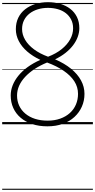

<svg xmlns="http://www.w3.org/2000/svg" viewBox="-20 -1137 870 1757"><path d="M414 19Q337 19 275 -1.5Q213 -22 169 -59.5Q125 -97 101.5 -149Q78 -201 78 -263Q78 -311 96 -356.5Q114 -402 148.5 -444.5Q183 -487 233.5 -523.5Q284 -560 349 -589Q279 -622 228.5 -666Q178 -710 151.5 -762Q125 -814 125 -870Q125 -929 147.5 -975Q170 -1021 210.5 -1052.5Q251 -1084 304 -1100.5Q357 -1117 419 -1117Q480 -1117 532 -1101.5Q584 -1086 623 -1056Q662 -1026 684 -981.5Q706 -937 706 -879Q706 -840 691.5 -800Q677 -760 649 -723Q621 -686 579.5 -653Q538 -620 484 -594Q570 -557 630 -508Q690 -459 721.5 -401Q753 -343 753 -278Q753 -215 729 -161Q705 -107 661 -66.5Q617 -26 554.5 -3.5Q492 19 414 19ZM416 -33Q480 -33 531.5 -51.5Q583 -70 619.5 -103Q656 -136 675 -181Q694 -226 694 -278Q694 -341 660 -393.5Q626 -446 563 -489Q500 -532 411 -565Q348 -539 297.5 -506Q247 -473 210.5 -434Q174 -395 155 -352Q136 -309 136 -263Q136 -212 155.5 -170Q175 -128 212 -97Q249 -66 300.5 -49.5Q352 -33 416 -33ZM420 -618Q493 -646 544 -687Q595 -728 622 -777Q649 -826 649 -878Q649 -923 631 -958Q613 -993 582 -1017Q551 -1041 509 -1053Q467 -1065 419 -1065Q370 -1065 327 -1052Q284 -1039 251.5 -1014Q219 -989 200.5 -953Q182 -917 182 -871Q182 -820 210 -772.5Q238 -725 291 -685.5Q344 -646 420 -618ZM0 590H830V600H0ZM0 -20H830V0H0ZM0 -505H830V-500H0ZM0 -1110H830V-1100H0Z"/></svg>

Font: Playwrite FR Moderne Guides
Style: Regular
Weight: 400
Designer: Veronika Burian, José Scaglione
Foundry: TypeTogether
Version: Version 1.003